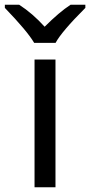

<svg xmlns="http://www.w3.org/2000/svg" viewBox="-60 -786 378 806"><path d="M-39.6 -752.9C22.9 -688 64 -639.2 83.5 -606H173.3C189.9 -637.2 231.4 -686 298.3 -752.9V-766.1H236.3C204.6 -745.6 168.5 -714.8 127.4 -673.8C93.3 -711.4 57.6 -742.2 20.5 -766.1H-39.6ZM172.9 -536.1H85V0H172.9Z"/></svg>

Font: Noto Reveo Sans
Style: Regular
Weight: 400
Designer: Monotype Design team
Foundry: Monotype Imaging Inc.
Version: Version 1.04